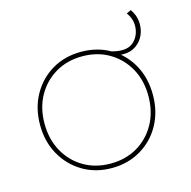

<svg xmlns="http://www.w3.org/2000/svg" viewBox="-96 -730 820 825"><g transform="rotate(-15 314.0 -317.5)"><path d="M303 -517Q375 -517 432 -484Q489 -451 521.5 -392.5Q554 -334 554 -259Q554 -184 521.5 -125.5Q489 -67 432 -33.5Q375 0 303 0Q231 0 174.5 -33.5Q118 -67 85 -125.5Q52 -184 52 -259Q52 -334 85 -392.5Q118 -451 174.5 -484Q231 -517 303 -517ZM303 -497Q236 -497 184 -466.5Q132 -436 102 -382.5Q72 -329 72 -259Q72 -189 102 -135Q132 -81 184 -50.5Q236 -20 303 -20Q370 -20 422 -50.5Q474 -81 504 -135Q534 -189 534 -259Q534 -329 504 -382.5Q474 -436 422 -466.5Q370 -497 303 -497ZM556 -635Q576 -607 578 -576Q580 -545 568.5 -519Q557 -493 533.5 -476.5Q510 -460 478 -460Q465 -460 452.5 -461.5Q440 -463 429 -466V-485Q440 -482 451.5 -480Q463 -478 476 -478Q513 -478 534 -502.5Q555 -527 556.5 -561.5Q558 -596 536 -625Z"/></g></svg>

Font: Alexandria Thin
Style: Regular
Weight: 250
Designer: Mohamed Gaber
Foundry: Kief Type Foundry
Version: Version 5.100